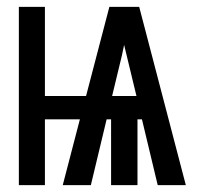

<svg xmlns="http://www.w3.org/2000/svg" viewBox="-20 -540 588 560"><path d="M35 0V-520H111V-260H231L299 -520H386L522 0H440L394 -192H381V0H304V-192H291L245 0H163L213 -192H111V0ZM378 -260 357 -347Q353 -362 349.5 -378Q346 -394 342 -409Q339 -394 335.5 -378Q332 -362 328 -347L307 -260Z"/></svg>

Font: Iosevka Semi-Condensed Medium
Style: Regular
Weight: 500
Monospace: yes
Designer: Belleve Invis
Foundry: Belleve Invis
Version: Version 27.3.5